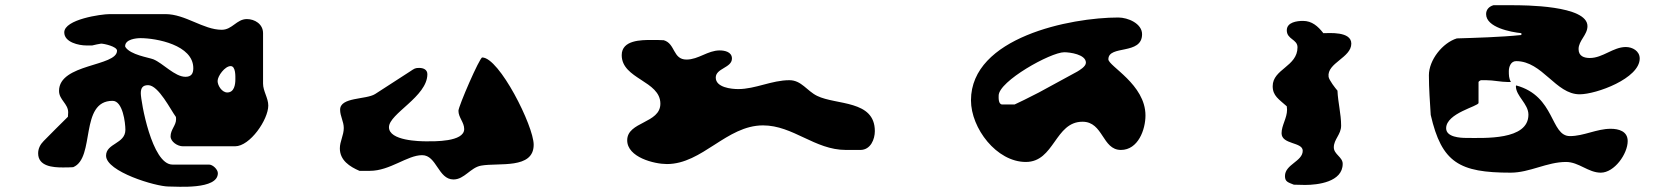

<svg xmlns="http://www.w3.org/2000/svg" viewBox="-20 -787 6351 735"><path d="M386 -191C386 -130 576 -73 625 -73C659 -73 814 -60 814 -124C814 -138 795 -157 780 -157H640C561 -157 519 -400 519 -430C519 -450 526 -461 547 -461C587 -461 634 -365 653 -340C654 -339 654 -332 654 -330C654 -307 633 -291 633 -265C633 -245 659 -227 680 -227H880C937 -227 1007 -329 1007 -383C1007 -412 987 -438 987 -467V-660C987 -695 955 -714 925 -714C886 -714 869 -673 829 -673C758 -673 690 -733 613 -733H400C368 -733 226 -713 226 -663C226 -625 282 -613 310 -613H333C337 -614 363 -620 367 -620C378 -620 428 -609 428 -593C428 -532 206 -544 206 -439C206 -405 241 -390 241 -357C241 -354 240 -342 240 -340C226 -326 160 -261 147 -247C134 -234 126 -218 126 -200C126 -150 183 -146 220 -146C226 -146 254 -146 260 -147C346 -182 283 -401 411 -401C450 -401 460 -317 460 -290C460 -236 386 -239 386 -191ZM813 -477C813 -496 841 -534 863 -534C883 -534 881 -493 881 -483C881 -464 877 -433 850 -433C830 -433 813 -459 813 -477ZM459 -610C459 -637 502 -641 518 -641C578 -641 720 -615 720 -526C720 -505 712 -493 690 -493C649 -493 604 -545 567 -560C549 -567 479 -577 460 -607C460 -607 459 -609 459 -610Z M1596 -193C1652 -193 1657 -100 1716 -100C1758 -100 1781 -146 1822 -153C1889 -165 2023 -138 2023 -233C2023 -305 1891 -567 1826 -567C1816 -567 1735 -380 1735 -363C1735 -337 1757 -319 1757 -293C1757 -243 1640 -246 1612 -246C1587 -246 1469 -248 1469 -300C1469 -352 1616 -417 1616 -503C1616 -521 1600 -527 1585 -527C1569 -527 1567 -525 1549 -513C1536 -505 1429 -435 1416 -427C1381 -405 1282 -416 1282 -367C1282 -342 1296 -322 1296 -297C1296 -269 1281 -246 1281 -219C1281 -173 1319 -149 1356 -133H1396C1473 -133 1539 -193 1596 -193Z M2381 -250C2381 -185 2484 -159 2533 -159C2669 -159 2761 -307 2901 -307C3016 -307 3099 -213 3218 -213H3275C3313 -214 3329 -254 3329 -285C3329 -405 3181 -384 3108 -420C3069 -439 3048 -480 3002 -480C2934 -480 2872 -446 2806 -446C2780 -446 2720 -452 2720 -490C2720 -526 2782 -527 2782 -563C2782 -589 2753 -594 2735 -594C2689 -594 2654 -559 2608 -559C2555 -559 2566 -620 2521 -633C2514 -634 2482 -634 2475 -634C2435 -634 2360 -634 2360 -576C2360 -484 2508 -478 2508 -390C2508 -314 2381 -322 2381 -250Z M3697 -403C3697 -296 3795 -167 3907 -167C4017 -167 4018 -321 4124 -321C4204 -321 4199 -213 4271 -213C4337 -213 4365 -291 4365 -345C4365 -464 4223 -534 4223 -560C4223 -616 4352 -575 4352 -656C4352 -697 4298 -720 4261 -720C4078 -720 3697 -644 3697 -403ZM3803 -421C3803 -476 4002 -587 4054 -587C4075 -587 4137 -579 4137 -547C4137 -532 4112 -518 4104 -513C4080 -500 3977 -444 3957 -433C3931 -419 3865 -387 3864 -387H3817C3801 -387 3803 -414 3803 -421Z M4899 -113C4899 -91 4911 -89 4933 -80C4939 -80 4970 -79 4976 -79C5024 -79 5120 -90 5120 -160C5120 -186 5086 -196 5086 -223C5086 -254 5114 -272 5114 -306C5114 -351 5102 -394 5100 -440C5092 -449 5068 -480 5066 -493C5059 -546 5153 -566 5153 -620C5153 -668 5067 -660 5046 -660C5025 -687 5002 -707 4968 -707C4945 -707 4906 -702 4906 -671C4906 -636 4947 -637 4947 -606C4947 -532 4852 -523 4852 -457C4852 -420 4876 -407 4906 -380C4906 -378 4907 -369 4907 -367C4907 -335 4886 -307 4886 -277C4886 -233 4967 -244 4967 -210C4967 -169 4899 -158 4899 -113Z M5457 -347C5499 -164 5567 -126 5763 -126C5836 -126 5902 -167 5975 -167C6024 -167 6060 -126 6108 -126C6160 -126 6211 -198 6211 -247C6211 -285 6176 -294 6146 -294C6092 -294 6043 -266 5990 -266C5914 -266 5935 -419 5784 -460L5783 -457C5783 -419 5831 -390 5831 -348C5831 -249 5661 -259 5593 -259C5570 -259 5516 -262 5516 -296C5516 -354 5640 -380 5640 -393V-473C5640 -475 5647 -480 5650 -480H5669C5698 -480 5725 -473 5754 -473H5764C5756 -487 5756 -500 5756 -515C5756 -530 5763 -553 5784 -553C5885 -553 5935 -426 6027 -426C6091 -426 6257 -487 6257 -563C6257 -592 6229 -607 6204 -607C6155 -607 6116 -565 6066 -565C6044 -565 6023 -572 6023 -599C6023 -632 6057 -653 6057 -687C6057 -767 5812 -767 5770 -767H5697C5680 -762 5669 -750 5669 -733C5669 -682 5764 -664 5804 -660V-653C5729 -645 5624 -642 5557 -640C5502 -623 5450 -557 5450 -499C5450 -448 5454 -396 5457 -347Z"/></svg>

Font: CISF Camouflage Kit
Style: Ste
Weight: 400
Designer: Robert Jablonski, Jasper
Foundry: Cannot Into Space Fonts
Version: Version 1.27